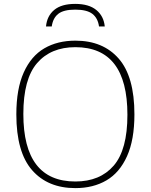

<svg xmlns="http://www.w3.org/2000/svg" viewBox="-20 -958 775 987"><path d="M64 -370Q64 -501 102 -585.5Q140 -670 207.8 -709.5Q275.5 -749 367.5 -749Q509.5 -749 590.2 -656.8Q671 -564.5 671 -370Q671 -239.5 633 -155Q595 -70.5 527.2 -30.8Q459.5 9 367.5 9Q225.5 9 144.8 -83.5Q64 -176 64 -370ZM635 -368Q635 -715.5 367.5 -715.5Q241.5 -715.5 170.8 -633.8Q100 -552 100 -372Q100 -25 367.5 -25Q494 -25 564.5 -106.5Q635 -188 635 -368ZM366.5 -938Q437 -938 475.2 -906.5Q513.5 -875 518.5 -822H489Q483 -865 454.8 -886.8Q426.5 -908.5 366.5 -908.5Q307 -908.5 279.5 -886.8Q252 -865 246 -822H216.5Q221.5 -876 258.8 -907Q296 -938 366.5 -938Z"/></svg>

Font: Encode Sans Semi Expanded Thin
Style: Regular
Weight: 250
Width: 6
Designer: Multiple Designers
Foundry: Impallari Type
Version: Version 2.000